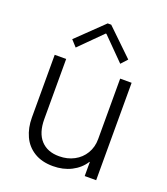

<svg xmlns="http://www.w3.org/2000/svg" viewBox="-139 -848 830 953"><g transform="rotate(20 276.0 -371.5)"><path d="M71.3 -183.6V-514.6H131.8V-197.3Q131.8 -124.5 166.7 -86.4Q201.7 -48.3 263.7 -48.8Q307.1 -48.8 342 -67.4Q377 -85.9 397 -119.4Q417 -152.8 417 -195.3V-514.6H477.5V0H417V-74.2H415Q390.6 -35.6 347.7 -13.9Q304.7 7.8 251 7.8Q192.4 7.8 151.9 -17.1Q111.3 -42 91.3 -85.4Q71.3 -128.9 71.3 -183.6ZM126.5 -617.2 265.1 -751H283.7L422.4 -617.2L392.1 -584L276.9 -700.2H272.9L156.7 -584Z"/></g></svg>

Font: Reddit Sans Chocolate Light
Style: Regular
Weight: 300
Designer: Stephen Hutchings
Foundry: Reddit
Version: Version 1.013